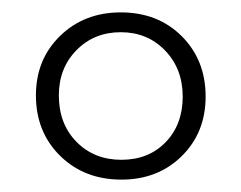

<svg xmlns="http://www.w3.org/2000/svg" viewBox="-20 -683 389 310"><path d="M176 -393Q116 -393 77 -431.5Q38 -470 38 -529Q38 -587 77 -625Q116 -663 175 -663Q235 -663 273.5 -624.5Q312 -586 312 -527Q312 -469 273.5 -431Q235 -393 176 -393ZM75 -529Q75 -483 103.5 -454Q132 -425 176 -425Q220 -425 247.5 -453.5Q275 -482 275 -527Q275 -572 246.5 -601.5Q218 -631 175 -631Q132 -631 103.5 -602Q75 -573 75 -529Z"/></svg>

Font: EauTestSC Light
Style: Regular
Weight: 300
Designer: Christian Thalmann (Catharsis Fonts)
Version: Version 0.001;PS 000.001;hotconv 1.0.88;makeotf.lib2.5.64775